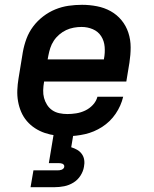

<svg xmlns="http://www.w3.org/2000/svg" viewBox="-20 -558 640 798"><path d="M260 8Q235 8 211.5 5Q188 2 166 -5.5Q144 -13 125 -25.5Q106 -38 91.5 -55Q77 -72 68 -93Q59 -114 55 -137Q51 -160 52 -184Q53 -208 57 -232L75 -342Q80 -370 90 -397Q100 -424 117.5 -447.5Q135 -471 159 -489.5Q183 -508 210 -519Q237 -530 265 -534Q293 -538 321 -538Q352 -538 383 -532Q414 -526 440 -511.5Q466 -497 485 -474Q504 -451 513.5 -422Q523 -393 523 -361.5Q523 -330 518 -298L505 -219H163V-217Q160 -200 159.5 -183Q159 -166 163 -151Q167 -136 175.5 -122.5Q184 -109 197 -100Q210 -91 226.5 -87.5Q243 -84 260 -84Q278 -84 297 -87Q316 -90 334 -98.5Q352 -107 366 -122Q380 -137 385 -156H492Q483 -118 460.5 -85Q438 -52 404.5 -30.5Q371 -9 333.5 -0.5Q296 8 260 8ZM178 -311H412V-313Q417 -338 415 -363Q413 -388 400.5 -407.5Q388 -427 366 -436.5Q344 -446 319 -446Q303 -446 286.5 -443Q270 -440 255 -433Q240 -426 226.5 -414.5Q213 -403 203.5 -388.5Q194 -374 189 -358.5Q184 -343 181 -327ZM107 220 119 150H219Q223 150 227.5 149.5Q232 149 236 147.5Q240 146 243.5 142.5Q247 139 247 135Q248 131 245.5 127.5Q243 124 239.5 122.5Q236 121 232 120.5Q228 120 224 120H183L203 0H285L276 54Q289 58 300.5 64.5Q312 71 320 82Q328 93 330 107Q332 121 329 135Q326 154 314.5 172Q303 190 285 201Q267 212 247 216Q227 220 207 220Z"/></svg>

Font: Iosevka Curly SmBdExObl
Style: Regular
Weight: 600
Width: 7
Italic angle: -9°
Monospace: yes
Designer: Belleve Invis
Foundry: Belleve Invis
Version: Version 11.1.0; ttfautohint (v1.8.3)